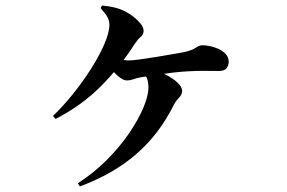

<svg xmlns="http://www.w3.org/2000/svg" viewBox="-20 -616 1040 696"><path d="M172.1 -195.6Q206.4 -228.5 242.6 -273Q278.7 -317.5 309 -365Q339.3 -412.4 358 -455.4Q376.6 -498.4 376.6 -526.8Q376.6 -540.5 369.9 -553.1Q363.3 -565.7 344.8 -586.7L349.6 -596Q374.6 -593.8 395.6 -588.7Q416.6 -583.6 434.4 -574.2Q449 -567 464.1 -555.1Q479.2 -543.2 489.9 -529.9Q500.5 -516.7 500.5 -504.6Q500.5 -490.9 490.4 -482.6Q480.2 -474.4 468.3 -456.8Q414.5 -372.3 344.9 -302.6Q275.3 -232.9 181.4 -184.8ZM386.3 -411.2Q397 -406.1 414.6 -401.5Q432.2 -396.9 446.4 -396.9Q459 -396.9 486 -400.6Q513 -404.2 544.9 -409.3Q576.8 -414.5 604.8 -419.5Q632.8 -424.5 647.3 -427.2Q675.5 -433.1 688.8 -442.5Q702.2 -451.9 712.9 -451.9Q732.5 -451.9 754.7 -445.2Q777 -438.5 793.1 -425.2Q809.1 -411.8 809.1 -392.6Q809.1 -379.7 801.7 -369.2Q794.3 -358.7 772.1 -358.7Q749.5 -358.7 720.1 -359.1Q690.7 -359.5 661.8 -357.5Q638.1 -356.5 604.7 -352.5Q571.4 -348.5 539.5 -343.7Q507.6 -339 487.7 -335.3Q474 -332.5 462.5 -328.4Q451.1 -324.4 440.1 -324.4Q429.4 -324.4 416 -334Q402.6 -343.6 390.8 -356.7Q378.9 -369.7 370.9 -378.9ZM269.5 59.8 262.1 48.4Q320.7 10.7 368 -37.1Q415.4 -84.8 448.7 -134Q482.1 -183.2 500.1 -226.5Q518.1 -269.7 518.1 -297.7Q518.1 -316.3 513.8 -329.4Q509.6 -342.6 498.5 -349.6L513.9 -369.3Q548.1 -361.7 577 -347.4Q605.8 -333.2 623 -316.9Q640.2 -300.5 640.2 -287.4Q640.2 -273 629.1 -261.9Q618 -250.8 610.8 -237.3Q557.6 -129.6 473.7 -57.2Q389.8 15.3 269.5 59.8Z"/></svg>

Font: Noto Serif HK
Style: Regular
Weight: 200
Designer: Ryoko NISHIZUKA 西塚涼子 (kana & ideographs); Frank Grießhammer (Latin, Greek & Cyrillic); Wenlong ZHANG 张文龙 (bopomofo); San
Foundry: Adobe
Version: Version 2.001;hotconv 1.1.0;makeotfexe 2.6.0